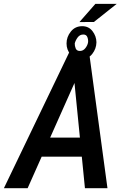

<svg xmlns="http://www.w3.org/2000/svg" viewBox="-58 -983 647 1003"><path d="M356.9 -607.4 86.4 0H-37.6L304.2 -710.9H382.3ZM385.7 0 324.2 -618.7 333 -710.9H407.2L503.4 0ZM434.1 -264.2 416 -164.6H94.2L111.8 -264.2ZM356.9 -867.7 440.4 -962.9H551.8L432.6 -868.2ZM289.6 -755.9Q289.6 -790 311.8 -817.9Q334 -845.7 370.1 -846.2Q404.8 -846.7 425 -820.6Q445.3 -794.4 445.8 -762.2Q445.3 -728.5 423.8 -701.2Q402.3 -673.8 365.7 -673.3Q331.5 -672.9 310.5 -698Q289.6 -723.1 289.6 -755.9ZM332.5 -756.3Q332 -743.2 337.4 -730Q342.8 -716.8 359.4 -716.8Q376.5 -716.8 387.9 -731.4Q399.4 -746.1 401.9 -761.2Q403.8 -773.9 398.7 -788.3Q393.6 -802.7 377.4 -802.7Q358.9 -802.7 347.7 -787.4Q336.4 -772 332.5 -756.3Z"/></svg>

Font: Roboto Condensed Medium
Style: Italic
Weight: 500
Italic angle: -12°
Designer: Christian Robertson
Foundry: Google
Version: Version 3.0; 2020